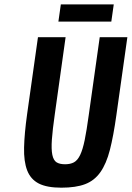

<svg xmlns="http://www.w3.org/2000/svg" viewBox="-20 -860 610 890"><path d="M156 -687.7 105.7 -331.1Q93.1 -240.9 91.6 -176.3Q90 -111.7 105.9 -70.3Q121.9 -28.9 159.6 -9.4Q197.4 10 264.3 10Q331.7 10 374.6 -6.4Q417.6 -22.7 445.2 -61.8Q472.9 -100.9 489.4 -165.2Q505.9 -229.6 519.4 -325.9L570.4 -687.7H442.3L391.3 -325.9Q381.6 -254.7 372.5 -210.4Q363.4 -166.1 351.4 -141.3Q339.3 -116.4 322.7 -107.5Q306.1 -98.6 281.7 -98.6Q256.6 -98.6 242.2 -107.6Q227.9 -116.7 222.6 -142.3Q217.3 -167.9 220.5 -213.4Q223.7 -258.9 234.1 -331L284.1 -687.7ZM250.7 -760H496L507.3 -839.6H262Z"/></svg>

Font: Secuela ExtLt
Style: Italic
Weight: 200
Italic angle: -8°
Designer: Fernando Haro
Foundry: deFharo
Version: Version 1.704